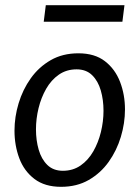

<svg xmlns="http://www.w3.org/2000/svg" viewBox="-20 -709 539 742"><path d="M216 13Q153 13 113 -17.5Q73 -48 54.5 -97.5Q36 -147 36 -204Q36 -257 52 -310Q68 -363 99 -406.5Q130 -450 176 -476.5Q222 -503 283 -503Q346 -503 385.5 -472.5Q425 -442 444 -392.5Q463 -343 463 -286Q463 -233 447 -180Q431 -127 400 -83.5Q369 -40 323 -13.5Q277 13 216 13ZM223 -49Q262 -49 291.5 -69.5Q321 -90 340.5 -124Q360 -158 370 -199Q380 -240 380 -281Q380 -323 369.5 -359.5Q359 -396 336 -418.5Q313 -441 276 -441Q237 -441 207.5 -420.5Q178 -400 158.5 -366Q139 -332 129 -291Q119 -250 119 -209Q119 -167 129.5 -130.5Q140 -94 163 -71.5Q186 -49 223 -49ZM157 -689H461L453 -625H149Z"/></svg>

Font: Rosario
Style: Italic
Weight: 400
Italic angle: -8.05°
Designer: Hector Gatti
Foundry: Omnibus Type
Version: Version 1.201